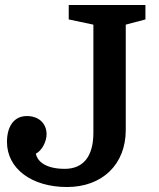

<svg xmlns="http://www.w3.org/2000/svg" viewBox="-20 -740 637 771"><path d="M355 -207C355 -110 313 -62 240 -62C169 -62 131 -88 124 -123C147 -134 167 -170 167 -201C167 -245 135 -274 88 -274C35 -274 8 -231 8 -170C8 -63 107 11 249 11C391 11 485 -80 485 -218V-641L564 -662V-720H256V-662L355 -641Z"/></svg>

Font: Domine
Style: Bold
Weight: 700
Designer: Pablo Impallari, Rodrigo Fuenzalida, Brenda Gallo
Foundry: Pablo Impallari, Rodrigo Fuenzalida, Brenda Gallo
Version: Version 2.000